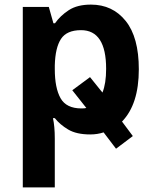

<svg xmlns="http://www.w3.org/2000/svg" viewBox="-20 -574 670 834"><path d="M332 -443Q441 -443 441 -275Q441 -211 425 -172L371 -239L294 -182L355 -105Q348 -103 334 -103Q268 -103 243 -147.5Q218 -192 218 -274V-290Q220 -367 245 -405Q270 -443 332 -443ZM372 10Q403 10 430 1L484 72L557 17L510 -46Q583 -121 583 -273Q583 -412 526 -483Q469 -554 375 -554Q316 -554 279 -530Q242 -506 219 -473H212L192 -544H79V240H218V28Q218 -25 210 -61H218Q240 -33 276 -11.5Q312 10 372 10Z"/></svg>

Font: Noto Sans UI
Style: Bold
Weight: 700
Designer: Monotype Design Team
Foundry: Monotype Imaging Inc.
Version: Version 1.901